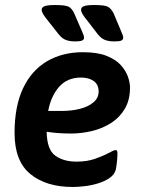

<svg xmlns="http://www.w3.org/2000/svg" viewBox="-20 -738 579 765"><path d="M280 -573Q257 -573 242 -579Q227 -585 214 -601L177 -648Q158 -671 152 -681.5Q146 -692 146 -699Q146 -709 158 -713.5Q170 -718 200 -718Q241 -718 254 -711Q267 -704 276 -684L306 -615Q310 -605 312.5 -599Q315 -593 315 -588Q315 -580 307 -576.5Q299 -573 280 -573ZM436 -573Q413 -573 398 -579Q383 -585 370 -601L334 -648Q315 -671 309 -681.5Q303 -692 303 -699Q303 -709 314.5 -713.5Q326 -718 356 -718Q397 -718 410 -711Q423 -704 433 -684L462 -615Q466 -605 468.5 -599Q471 -593 471 -588Q471 -580 463.5 -576.5Q456 -573 436 -573ZM310 -530Q368 -530 404.5 -515.5Q441 -501 461 -479Q481 -457 489.5 -433Q498 -409 498 -389Q498 -339 477 -304Q456 -269 422 -247.5Q388 -226 346.5 -216Q305 -206 263 -206Q232 -206 208.5 -208Q185 -210 166 -213Q167 -142 200 -118Q233 -94 285 -94Q327 -94 359.5 -105.5Q392 -117 413 -128.5Q434 -140 440 -140Q443 -140 445.5 -138Q448 -136 448 -127Q448 -114 446 -94Q444 -74 441 -61Q435 -41 415.5 -28Q396 -15 369.5 -7Q343 1 316 4Q289 7 270 7Q164 7 101 -44.5Q38 -96 38 -208Q38 -315 72 -386.5Q106 -458 167.5 -494Q229 -530 310 -530ZM303 -429Q248 -429 215.5 -392Q183 -355 172 -296H228Q264 -296 297 -304Q330 -312 351.5 -329.5Q373 -347 373 -374Q373 -401 353.5 -415Q334 -429 303 -429Z"/></svg>

Font: Asap SemiBold
Style: Italic
Weight: 600
Italic angle: -6°
Designer: Pablo Cosgaya
Foundry: Omnibus-Type
Version: Version 3.001; ttfautohint (v1.8.3)